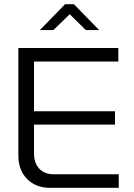

<svg xmlns="http://www.w3.org/2000/svg" viewBox="-20 -900 643 920"><path d="M68 -670V-153C68 -62 129 0 218 0H549V-65H235C179 -65 143 -104 143 -164V-303H531V-367H143V-605H547V-670ZM171 -756H236L314 -832L391 -756H455L334 -880H292Z"/></svg>

Font: LT Wave Alt Light
Style: Regular
Weight: 300
Designer: Daniel Lyons
Version: Version 2.5 (Glyphs App)